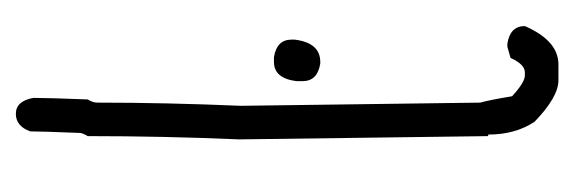

<svg xmlns="http://www.w3.org/2000/svg" viewBox="-254 -468 704 235"><g transform="rotate(-90 97.5 -351.0)"><path d="M75.2 -683.1Q90.8 -683.1 94.7 -661.6Q94.7 -645 92.8 -595.2Q88.9 -588.9 88.9 -583.5Q88.9 -499 85 -407.7L88.9 -114.7Q91.8 -105 96.7 -75.7Q113.8 -60.1 122.1 -60.1H126Q135.7 -60.1 143.6 -77.6L157.2 -81.5H161.1Q182.6 -78.1 182.6 -60.1Q164.6 -19 135.7 -19H116.2Q95.7 -19 65.4 -48.3Q49.8 -71.8 49.8 -105H47.9L43.9 -409.7Q47.9 -501.5 47.9 -595.2Q51.8 -601.6 51.8 -605Q53.7 -652.3 53.7 -665.5Q60.1 -683.1 75.2 -683.1ZM138.7 -367.2H144.5Q166 -363.8 166 -345.7V-341.8Q162.1 -310.5 138.7 -310.5H136.7Q115.2 -314 115.2 -332V-339.8Q118.7 -367.2 138.7 -367.2Z"/></g></svg>

Font: CEF Fonts CJK
Style: Regular
Weight: 400
Designer: PartyBoss (派对大魔王)
Version: Release 2.25